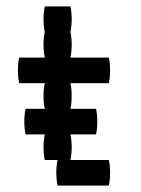

<svg xmlns="http://www.w3.org/2000/svg" viewBox="-20 -580 440 600"><path d="M320 -80Q324 -64 324 -40Q324 -17 320 0H160Q156 -17 156 -40Q156 -64 160 -80H120Q116 -97 116 -120Q116 -144 120 -160H60Q56 -177 56 -200Q56 -224 60 -240H120Q116 -257 116 -280Q116 -304 120 -320H40Q36 -337 36 -360Q36 -384 40 -400H120Q116 -417 116 -440Q116 -464 120 -480Q116 -497 116 -520Q116 -544 120 -560H200Q204 -544 204 -520Q204 -497 200 -480Q204 -464 204 -440Q204 -417 200 -400H320Q324 -384 324 -360Q324 -337 320 -320H200Q204 -304 204 -280Q204 -257 200 -240H280Q284 -224 284 -200Q284 -177 280 -160H200Q204 -144 204 -120Q204 -97 200 -80Z"/></svg>

Font: VT323
Style: Regular
Weight: 400
Monospace: yes
Designer: Peter Hull
Version: Version 2.000